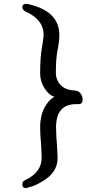

<svg xmlns="http://www.w3.org/2000/svg" viewBox="-20 -808 540 990"><path d="M115 162Q95 162 95 143Q95 127 111 120Q195 81 195 4L192 -60Q187 -114 187 -154Q187 -183 194.5 -214Q202 -245 221.5 -272.5Q241 -300 261 -309Q233 -317 210 -352Q187 -387 187 -430Q187 -511 196 -562Q205 -613 205 -627Q205 -708 112 -748Q95 -757 95 -773Q97 -788 114 -788Q124 -788 126.5 -787Q129 -786 130 -786Q286 -749 286 -627Q286 -595 277 -551Q268 -507 268 -434Q268 -386 305 -359Q327 -343 368 -341Q385 -340 395.5 -326Q406 -312 406 -294Q406 -271 385 -271H372Q269 -271 269 -151Q269 -116 275 -42L277 6Q277 83 197 128Q157 152 131 157Z"/></svg>

Font: LXGW WenKai Mono Medium
Style: Regular
Weight: 500
Monospace: yes
Designer: LXGW / Fontworks Inc.
Foundry: LXGW / Fontworks Inc.
Version: Version 1.520; June 14, 2025